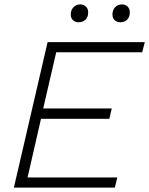

<svg xmlns="http://www.w3.org/2000/svg" viewBox="-20 -851 677 871"><path d="M337 -750Q321 -750 311 -759.5Q301 -769 301 -785Q301 -805 313 -818Q325 -831 344 -831Q360 -831 370 -821Q380 -811 380 -795Q380 -774 368 -762Q356 -750 337 -750ZM526 -750Q510 -750 500 -759.5Q490 -769 490 -785Q490 -805 502 -818Q514 -831 533 -831Q549 -831 559 -821Q569 -811 569 -795Q569 -774 557 -762Q545 -750 526 -750ZM43 0 196 -660H637L625 -614H235L176 -359H487L476 -312H166L105 -46H512L501 0Z"/></svg>

Font: Elaine Sans Light
Style: Italic
Weight: 300
Italic angle: -13°
Designer: Wei Huang
Foundry: Wei Huang
Version: Version 2.001;December 24, 2019;FontCreator 12.0.0.2547 64-b